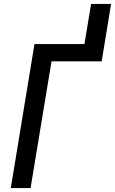

<svg xmlns="http://www.w3.org/2000/svg" viewBox="-20 -960 587 980"><path d="M35 0 156 -735H411L445 -940H547L499 -647H243L136 0Z"/></svg>

Font: Iosevka Curly Semibold
Style: Italic
Weight: 600
Italic angle: -9°
Monospace: yes
Designer: Belleve Invis
Foundry: Belleve Invis
Version: Version 22.1.2; ttfautohint (v1.8.4)